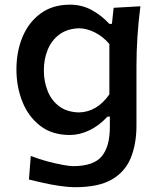

<svg xmlns="http://www.w3.org/2000/svg" viewBox="-20 -570 676 810"><path d="M297.9 219.7Q266.6 219.7 229.7 214.1Q192.9 208.5 158.9 200.7Q125 192.9 102.1 187.5L109.9 87.9Q145 101.6 180.9 111.1Q216.8 120.6 245.6 125.7Q274.4 130.9 287.6 130.9Q374.5 130.9 408.9 89.8Q443.4 48.8 443.4 -33.7V-78.1H433.6Q397.9 -39.6 356.7 -20Q315.4 -0.5 274.9 -0.5Q199.2 -0.5 149.2 -39.6Q99.1 -78.6 74.2 -141.6Q49.3 -204.6 49.3 -276.9Q49.3 -353 75.4 -415Q101.6 -477.1 152.1 -513.7Q202.6 -550.3 275.4 -550.3Q326.2 -550.3 368.2 -526.9Q410.2 -503.4 441.4 -469.2H452.1L459.5 -537.1L572.3 -543.5Q564 -479 559.8 -414.8Q555.7 -350.6 555.7 -289.1V-40.5Q555.7 37.6 531.7 96.2Q507.8 154.8 451.7 187.3Q395.5 219.7 297.9 219.7ZM312.5 -95.7Q389.2 -97.2 441.4 -171.9V-384.3Q414.6 -416 380.4 -433.1Q346.2 -450.2 314 -450.7Q264.2 -449.2 231.2 -425Q198.2 -400.9 181.6 -361.1Q165 -321.3 165 -272.9Q165 -227.1 180.7 -187Q196.3 -147 229 -122.1Q261.7 -97.2 312.5 -95.7Z"/></svg>

Font: Pinar DS4-Medium
Style: Regular
Weight: 500
Designer: Amin Abedi
Version: Version 2.000